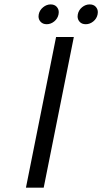

<svg xmlns="http://www.w3.org/2000/svg" viewBox="-20 -872 474 892"><path d="M183 0H100.5L240.5 -700H323ZM197 -759.5Q179.5 -759.5 169.2 -770.2Q159 -781 159 -795.5Q159 -798.5 160 -805.5Q164 -825 180.2 -838.2Q196.5 -851.5 215 -851.5Q233 -851.5 243 -840.8Q253 -830 253 -815.5Q253 -812.5 252 -805.5Q248 -785.5 232 -772.5Q216 -759.5 197 -759.5ZM378.5 -759.5Q360.5 -759.5 350.5 -770.2Q340.5 -781 340.5 -795.5Q340.5 -798.5 341.5 -805.5Q345.5 -825.5 361.5 -838.5Q377.5 -851.5 396.5 -851.5Q414.5 -851.5 424.5 -840.8Q434.5 -830 434.5 -815.5Q434.5 -812.5 433.5 -805.5Q429.5 -785.5 413.5 -772.5Q397.5 -759.5 378.5 -759.5Z"/></svg>

Font: Argentum Sans Light
Style: Italic
Weight: 300
Italic angle: -11.3°
Designer: Julieta Ulanovsky (font), Owen Earl (portions from Jones font), Cristiano Sobral (main changes and remaster)
Foundry: Julieta Ulanovsky (font), Owen Earl (portions from Jones font), Cristiano Sobral (main changes and remaster)
Version: Version 3.127